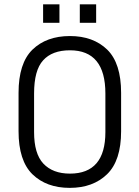

<svg xmlns="http://www.w3.org/2000/svg" viewBox="-20 -867 649 894"><path d="M130.9 -55.7Q66.4 -119.1 66.4 -255.9V-434.6Q66.4 -572.3 130.9 -635.7Q196.3 -699.2 305.7 -699.2Q414.1 -699.2 479.5 -635.7Q543.9 -572.3 543.9 -434.6V-255.9Q543.9 -119.1 478.5 -55.7Q413.1 7.8 304.7 7.8Q196.3 7.8 130.9 -55.7ZM470.7 -252V-431.6Q470.7 -632.8 305.7 -632.8Q222.7 -632.8 180.7 -585.9Q138.7 -540 138.7 -431.6V-252Q138.7 -151.4 181.6 -105.5Q225.6 -58.6 305.7 -58.6Q470.7 -58.6 470.7 -252ZM180.7 -846.7H256.8V-760.7H180.7ZM351.6 -846.7H427.7V-760.7H351.6Z"/></svg>

Font: Altinn-DIN
Style: Regular
Weight: 400
Designer: Charles Nix
Foundry: Altinn
Version: Version 2.00